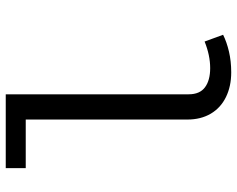

<svg xmlns="http://www.w3.org/2000/svg" viewBox="-97 -700 809 655"><g transform="rotate(-90 307.5 -372.5)"><path d="M313.3 -133.3Q313.3 -95.4 337.2 -77.7Q361 -60 402.6 -60Q446.2 -60 493.3 -79L516.4 -15.9Q491.8 -3.6 459 4.1Q426.2 11.8 388.2 11.8Q340.5 11.8 303.8 -6.2Q267.2 -24.1 247.2 -57.9Q227.2 -91.8 227.2 -137.9V-689.2H61.5V-757.4H313.3Z"/></g></svg>

Font: Fira Code Fixed
Style: Regular
Weight: 400
Monospace: yes
Designer: Carrois Corporate, Edenspiekermann AG, Nikita Prokopov
Foundry: Carrois Corporate, Edenspiekermann AG, Nikita Prokopov
Version: Version 5.002